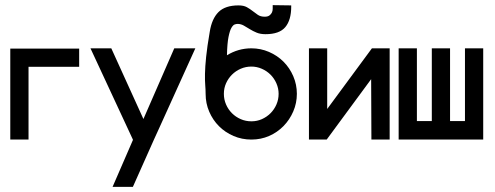

<svg xmlns="http://www.w3.org/2000/svg" viewBox="-20 -543 1925 747"><path d="M91 0H20V-354H288V-283H91Z M418 184 497 2V0L332 -355H413L538 -80L658 -355H740L600 -46L579 0L497 184Z M796 -419Q804 -470 830 -496Q856 -522 908 -522Q928 -522 940.5 -515Q953 -508 963 -500Q973 -492 983.5 -485Q994 -478 1010 -478Q1022 -478 1028.5 -483Q1035 -488 1038 -494.5Q1041 -501 1041 -509Q1041 -517 1041 -523L1113 -522V-517Q1113 -465 1090 -437.5Q1067 -410 1013 -410Q993 -410 978.5 -416Q964 -422 952 -429.5Q940 -437 928.5 -443.5Q917 -450 904 -450Q900 -450 893.5 -448Q887 -446 880.5 -435Q874 -424 869 -399Q864 -374 863 -328Q907 -355 958 -355Q994 -355 1026.5 -341Q1059 -327 1083 -303Q1107 -279 1121 -246.5Q1135 -214 1135 -178Q1135 -142 1121 -109.5Q1107 -77 1083 -52.5Q1059 -28 1027 -14Q995 0 958 0Q921 0 888.5 -14Q856 -28 832 -52Q808 -76 794 -108.5Q780 -141 780 -178Q780 -194 778.5 -211.5Q777 -229 777.5 -256Q778 -283 782 -322Q786 -361 796 -419ZM958 -284Q936 -284 916.5 -275.5Q897 -267 882.5 -252.5Q868 -238 859.5 -219Q851 -200 851 -178Q851 -156 859.5 -136.5Q868 -117 882.5 -102.5Q897 -88 916.5 -79.5Q936 -71 958 -71Q980 -71 999 -79.5Q1018 -88 1032.5 -102.5Q1047 -117 1055.5 -136.5Q1064 -156 1064 -178Q1064 -199 1055.5 -218.5Q1047 -238 1032.5 -252.5Q1018 -267 998.5 -275.5Q979 -284 958 -284Z M1425 0 1424 -235 1251 0H1182V-355H1253V-119L1427 -355H1496V0Z M1531 -355H1602V-72H1660V-355H1731V-72H1789V-355H1860V0H1531Z"/></svg>

Font: Googee
Style: Regular
Weight: 400
Designer: Peter Wiegel
Foundry: CATFonts Peter Wiegel
Version: 1.000